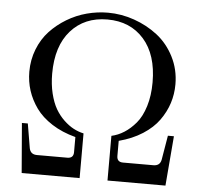

<svg xmlns="http://www.w3.org/2000/svg" viewBox="-52 -784 880 838"><g transform="rotate(5 388.0 -365.0)"><path d="M388.2 -730Q446.8 -730 503.4 -710.2Q560.1 -690.4 606 -654.8Q651.9 -619.1 679.9 -564Q708 -508.8 708 -443.8Q708 -400.9 695.3 -361.3Q682.6 -321.8 656.7 -285.6Q630.9 -249.5 586.4 -220.9Q542 -192.4 482.9 -176.8V-110.8Q482.9 -84 509.8 -84H643.1Q671.4 -84 676.8 -110.8L694.8 -217.8H721.2L703.1 0H449.2V-195.8Q478 -202.1 504.6 -219Q531.2 -235.8 555.2 -264.2Q579.1 -292.5 593.5 -339.1Q607.9 -385.7 607.9 -443.8Q607.9 -564.9 548.1 -632.6Q488.3 -700.2 388.2 -700.2Q288.1 -700.2 228 -632.6Q168 -564.9 168 -443.8Q168 -397 177.7 -357.2Q187.5 -317.4 203.1 -290.5Q218.8 -263.7 240.2 -243.4Q261.7 -223.1 283 -211.9Q304.2 -200.7 327.1 -195.8V0H73.2L55.2 -217.8H81.1L99.1 -110.8Q104.5 -84 132.8 -84H266.1Q293 -84 293 -110.8V-176.8Q233.9 -192.4 189.5 -220.9Q145 -249.5 119.1 -285.6Q93.3 -321.8 80.6 -361.3Q67.9 -400.9 67.9 -443.8Q67.9 -496.1 86.2 -542.5Q104.5 -588.9 136 -622.6Q167.5 -656.2 208.5 -680.9Q249.5 -705.6 295.4 -717.8Q341.3 -730 388.2 -730Z"/></g></svg>

Font: Flanker Steampunk
Style: Regular
Weight: 400
Designer: Alexey Kryukov, Leonardo Di Lena
Foundry: Alexey Kryukov, Leonardo Di Lena
Version: 1.210